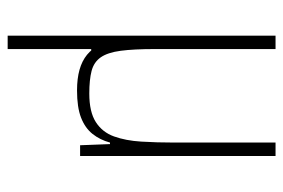

<svg xmlns="http://www.w3.org/2000/svg" viewBox="-139 -411 739 501"><g transform="rotate(90 230.5 -160.5)"><path d="M73 189V-510H108V-195Q108 -140 112.5 -106Q117 -72 129.5 -54Q142 -36 165 -30Q188 -24 224 -24Q272 -24 298.5 -41Q325 -58 336 -88.5Q347 -119 349.5 -159.5Q352 -200 352 -246V-510H387V0H359L356 -78H352Q345 -52 329.5 -32.5Q314 -13 287 -2.5Q260 8 216 8Q185 8 162 1.5Q139 -5 123 -18Q107 -31 96 -53L142 -29H108V189Z"/></g></svg>

Font: Saira Condensed Thin
Style: Regular
Weight: 250
Width: 3
Designer: Hector Gatti with collaboration of the Omnibus-Type team
Foundry: Omnibus-Type
Version: Version 1.101